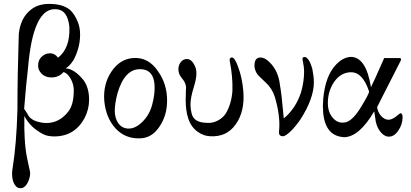

<svg xmlns="http://www.w3.org/2000/svg" viewBox="-20 -711 2147 1002"><path d="M422 -96Q370 1 263 1Q228 1 205 -11Q137 -46 107 -106Q106 -28 109 11Q112 69 122 117L137 187Q139 210 127 237Q114 266 93 271Q70 274 56.5 252.5Q43 231 43 195Q43 182 46 165Q66 42 71 -139Q71 -315 78 -533Q87 -619 142 -661Q184 -695 254 -690Q313 -687 347 -658Q371 -635 387 -594Q398 -566 398 -530Q398 -469 370 -410Q365 -398 359 -391Q345 -369 323 -354Q367 -352 415 -294Q445 -254 445 -190Q445 -142 422 -96ZM339 -315Q327 -330 312 -335Q290 -310 257 -307Q206 -304 185 -343Q179 -354 179 -369Q179 -409 215 -427Q227 -433 241 -433Q266 -433 283 -410Q347 -460 342 -571Q333 -662 270 -663Q152 -669 126 -354Q116 -271 106 -143Q118 -126 130 -105Q149 -79 198 -71Q212 -69 222 -69Q289 -69 335 -127Q365 -163 365 -239Q365 -280 339 -315Z M852 -186Q852 -106 810 -47Q770 11 708 11Q632 13 582 -42Q532 -97 524 -187Q518 -273 562 -338Q605 -402 673 -408Q755 -415 806 -337Q852 -272 852 -186ZM775 -168Q787 -214 787 -253Q787 -330 739 -346Q726 -350 710 -350Q630 -350 593 -224Q579 -170 579 -133Q579 -96 596 -70Q616 -40 652 -40Q688 -40 724 -76Q762 -114 775 -168Z M1250 -233Q1258 -129 1210 -62Q1163 5 1077 0Q1043 -1 1012 -23Q976 -49 962 -94Q949 -134 949 -189Q949 -214 950 -231Q951 -244 951 -256Q949 -276 937 -293Q918 -315 914 -330Q911 -339 911 -350Q911 -371 923.5 -387Q936 -403 955 -403Q982 -403 999 -362Q1005 -347 1005 -327Q1005 -300 991 -255Q974 -201 974 -165Q974 -142 980 -119Q991 -71 1059 -70Q1088 -67 1116 -81.5Q1144 -96 1159 -120Q1188 -169 1193 -237Q1195 -311 1180 -387Q1174 -411 1191 -411Q1205 -411 1223 -361Q1244 -306 1250 -233Z M1618 -282Q1618 -197 1548 -88Q1524 -53 1500 -29Q1470 1 1455 0Q1434 -1 1436 -24Q1445 -102 1414 -206Q1400 -250 1366 -281Q1324 -320 1322 -325Q1308 -347 1308 -369Q1308 -411 1340 -411Q1362 -411 1387 -386Q1433 -341 1441 -267Q1449 -227 1461 -93Q1523 -144 1551 -229Q1567 -286 1567 -336Q1567 -363 1559 -400Q1557 -412 1566 -413Q1575 -415 1582 -408Q1598 -395 1610 -351Q1618 -311 1618 -282Z M2071 -394 1948 -152Q1951 -129 1966 -109Q1986 -86 2007 -86Q2025 -86 2047 -103Q2068 -121 2071 -120Q2081 -119 2081 -99Q2081 -62 2059 -30Q2034 8 1999 1Q1980 -4 1963 -26Q1942 -54 1938 -97L1933 -130Q1854 5 1774 5Q1769 5 1759 3Q1665 -13 1665 -158Q1665 -169 1667 -197Q1678 -313 1731 -371Q1767 -410 1807 -414Q1848 -416 1875.5 -376.5Q1903 -337 1916 -256Q1931 -285 1985 -408H2065Q2077 -408 2071 -394ZM1906 -234Q1889 -285 1865 -310Q1841 -335 1809 -334Q1758 -332 1724 -284Q1690 -234 1691 -170Q1691 -129 1713.5 -100Q1736 -71 1767 -71Q1775 -71 1785 -73Q1824 -84 1868 -159Q1908 -225 1906 -234Z"/></svg>

Font: GFS Didot Classic
Style: Regular
Weight: 400
Designer: George D. Matthiopoulos
Foundry: George D. Matthiopoulos
Version: Version 1.000